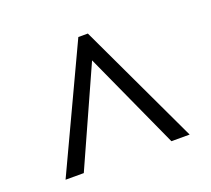

<svg xmlns="http://www.w3.org/2000/svg" viewBox="-85 -822 730 663"><g transform="rotate(-20 279.5 -490.0)"><path d="M51 -266 261 -714H296L507 -266H440L278 -622L118 -266Z"/></g></svg>

Font: Noto Serif Grantha
Style: Regular
Weight: 400
Designer: Monotype Design Team
Foundry: Monotype Imaging Inc.
Version: Version 2.004; ttfautohint (v1.8.4.7-5d5b)